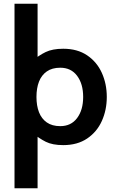

<svg xmlns="http://www.w3.org/2000/svg" viewBox="-20 -770 622 1032"><path d="M58 242V-750H182V-417L152 -441Q188 -472 225 -490Q262 -508 320 -508Q396 -508 448.5 -472.5Q501 -437 527.5 -378Q554 -319 554 -249Q554 -179 527.5 -120Q501 -61 448.5 -25.5Q396 10 320 10Q262 10 226 -8Q190 -26 150 -59L182 -82V242ZM304 -92Q362 -92 394.5 -135.5Q427 -179 427 -249Q427 -319 394.5 -362.5Q362 -406 304 -406Q260 -406 231.5 -386Q203 -366 189.5 -331Q176 -296 176 -249Q176 -202 189.5 -167Q203 -132 231.5 -112Q260 -92 304 -92Z"/></svg>

Font: Cabin VF Beta
Style: Regular
Weight: 400
Designer: Pablo Impallari
Foundry: Pablo Impallari. http://www.impallari.com Igino Marini. http://www.ikern.com
Version: Version 2.200